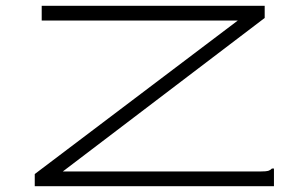

<svg xmlns="http://www.w3.org/2000/svg" viewBox="-20 -643 1040 663"><path d="M100 -42 801 -572H124V-623H894V-581L197 -51H882Q899 -51 906 -53Q913 -55 919 -61H926V0H100Z"/></svg>

Font: Inconsolata UltraExpanded Light
Style: Regular
Weight: 300
Width: 9
Monospace: yes
Designer: Raph Levien, Cyreal, Brenton Simpson
Foundry: Raph Levien, Cyreal, Google
Version: Version 3.001; ttfautohint (v1.8.2.53-6de2)